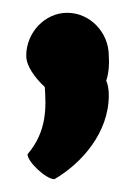

<svg xmlns="http://www.w3.org/2000/svg" viewBox="-20 -303 219 300"><path d="M21 -216C21 -200 34 -182 50 -167C52 -137 54 -98 23 -62C23 -50 52 -23 65 -23C108 -48 150 -96 150 -154C150 -162 149 -170 146 -177C150 -189 151 -203 150 -216C150 -252 121 -283 85 -283C50 -283 21 -252 21 -216Z"/></svg>

Font: Ampere
Style: SCCnd
Weight: 400
Version: Version 1